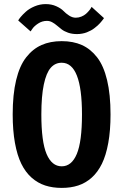

<svg xmlns="http://www.w3.org/2000/svg" viewBox="-20 -907 610 938"><path d="M356 -740.5Q332 -740.5 312.8 -747.2Q293.5 -754 281.2 -763.5Q269 -773 258.2 -782.2Q247.5 -791.5 235.2 -798.2Q223 -805 209 -805Q186 -805 166.2 -792Q146.5 -779 138 -766L129.5 -753.5L69 -807Q71.5 -812.5 80.8 -823.8Q90 -835 106.5 -850Q123 -865 149 -876Q175 -887 203 -887Q232 -887 255 -876.5Q278 -866 289.8 -853.8Q301.5 -841.5 317.5 -831Q333.5 -820.5 350 -820.5Q364.5 -820.5 377.8 -826Q391 -831.5 399.8 -839.2Q408.5 -847 415 -854.8Q421.5 -862.5 424.5 -868L427.5 -873.5L488 -818.5L484.5 -813.5Q481 -808.5 477.8 -804.8Q474.5 -801 468.8 -794.2Q463 -787.5 456.8 -782.2Q450.5 -777 442.2 -770.2Q434 -763.5 424.5 -758.5Q415 -753.5 404.5 -749.2Q394 -745 381.5 -742.8Q369 -740.5 356 -740.5ZM42 -348Q42 -445.5 58.8 -515.5Q75.5 -585.5 107.8 -626.8Q140 -668 182.8 -687Q225.5 -706 281.5 -706Q337.5 -706 380 -687Q422.5 -668 454.5 -626.8Q486.5 -585.5 503.2 -515.5Q520 -445.5 520 -348Q520 -269.5 509 -208.8Q498 -148 477.8 -106.8Q457.5 -65.5 427.8 -39Q398 -12.5 362 -0.8Q326 11 281.5 11Q237 11 200.8 -0.8Q164.5 -12.5 134.5 -39Q104.5 -65.5 84.2 -106.8Q64 -148 53 -208.8Q42 -269.5 42 -348ZM380.5 -348Q380.5 -600.5 281.5 -600.5Q249.5 -600.5 227.8 -575.8Q206 -551 194 -494Q182 -437 182 -348Q182 -215 207.5 -154.8Q233 -94.5 281.5 -94.5Q330 -94.5 355.2 -154.8Q380.5 -215 380.5 -348Z"/></svg>

Font: League Mono Narrow SemiBold
Style: Regular
Weight: 600
Width: 3
Designer: Tyler Finck
Foundry: The League of Moveable Type / Tyler Finck
Version: Version 2.210